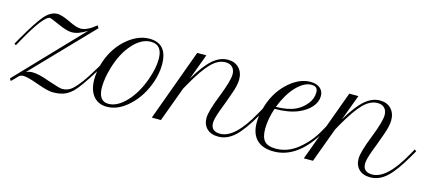

<svg xmlns="http://www.w3.org/2000/svg" viewBox="-42 -647 2094 931"><g transform="rotate(15 1004.5 -181.5)"><path d="M285.8 -327.5Q318.3 -327.5 362.5 -364.2L370 -351.7L85 -55.8Q100.8 -62.5 115.8 -62.5Q149.2 -62.5 204.2 -41.7Q263.3 -21.7 275 -21.7Q305.8 -21.7 327.5 -42.5Q363.3 -75.8 408.3 -152.5L425.8 -180.8L433.3 -174.2L416.7 -146.7Q362.5 -59.2 334.2 -30.8Q311.7 -10 289.6 -2.1Q267.5 5.8 234.2 5.8Q210 5.8 155 -14.2Q100.8 -34.2 78.3 -34.2Q64.2 -34.2 55 -25Q45 -13.3 25 5.8L18.3 -5.8L325 -326.7Q282.5 -299.2 249.2 -299.2Q223.3 -299.2 180 -319.2Q135 -339.2 130.8 -339.2Q99.2 -339.2 20 -196.7L4.2 -168.3L-4.2 -174.2L11.7 -202.5Q65.8 -296.7 95.8 -331.7Q126.7 -367.5 160.8 -367.5Q181.7 -367.5 224.2 -347.5Q264.2 -327.5 285.8 -327.5Z M414.2 -107.5Q414.2 -138.3 423.3 -176.7Q445 -258.3 501.7 -312.5Q560.8 -366.7 622.5 -366.7Q713.3 -366.7 713.3 -260.8Q713.3 -217.5 697.5 -170.8Q670.8 -94.2 617.5 -44.2Q564.2 5.8 506.7 5.8Q463.3 5.8 438.8 -24.2Q414.2 -54.2 414.2 -107.5ZM460 -80.8Q460 -10 510.8 -10Q555 -10 599.2 -56.7Q643.3 -103.3 670 -178.3Q690.8 -237.5 690.8 -282.5Q690.8 -354.2 633.3 -354.2Q585.8 -354.2 542.5 -305.8Q499.2 -257.5 476.7 -180.8Q460 -124.2 460 -80.8Z M777.5 0H731.7L863.3 -360H909.2L860.8 -230Q904.2 -303.3 940.4 -335Q976.7 -366.7 1016.7 -366.7Q1051.7 -366.7 1072.5 -345Q1093.3 -323.3 1093.3 -287.5Q1093.3 -258.3 1075.8 -210.8Q1055 -151.7 1041.7 -118.3Q1025 -72.5 1025 -52.5Q1025 -10 1071.7 -10Q1145 -10 1224.2 -152.5L1240 -180.8L1249.2 -174.2L1233.3 -146.7Q1185.8 -64.2 1149.2 -30Q1110.8 5.8 1065.8 5.8Q1029.2 5.8 1008.8 -14.2Q988.3 -34.2 988.3 -67.5Q988.3 -100.8 1022.5 -186.7Q1055.8 -271.7 1055.8 -303.3Q1055.8 -325.8 1043.3 -338.8Q1030.8 -351.7 1008.3 -351.7Q971.7 -351.7 937.1 -316.7Q902.5 -281.7 857.5 -202.5L841.7 -174.2Z M1554.2 -146.7Q1465 5.8 1344.2 5.8Q1288.3 5.8 1258.8 -23.3Q1229.2 -52.5 1229.2 -109.2Q1229.2 -142.5 1239.2 -177.5Q1260 -259.2 1315 -312.5Q1371.7 -366.7 1430.8 -366.7Q1461.7 -366.7 1479.2 -352.1Q1496.7 -337.5 1496.7 -312.5Q1496.7 -283.3 1474.6 -257.5Q1452.5 -231.7 1413.3 -215Q1365.8 -195 1295.8 -195Q1276.7 -140 1276.7 -89.2Q1276.7 -46.7 1294.2 -28.3Q1311.7 -10 1350.8 -10Q1410 -10 1460.8 -50.8Q1514.2 -94.2 1545.8 -152.5L1561.7 -180.8L1570 -174.2ZM1470.8 -325Q1470.8 -354.2 1439.2 -354.2Q1401.7 -354.2 1362.5 -312.5Q1325.8 -273.3 1299.2 -205.8Q1360.8 -206.7 1398.3 -225Q1428.3 -239.2 1450 -266.7Q1470.8 -292.5 1470.8 -325Z M1540.8 0H1495L1626.7 -360H1672.5L1624.2 -230Q1667.5 -303.3 1703.8 -335Q1740 -366.7 1780 -366.7Q1815 -366.7 1835.8 -345Q1856.7 -323.3 1856.7 -287.5Q1856.7 -258.3 1839.2 -210.8Q1818.3 -151.7 1805 -118.3Q1788.3 -72.5 1788.3 -52.5Q1788.3 -10 1835 -10Q1908.3 -10 1987.5 -152.5L2003.3 -180.8L2012.5 -174.2L1996.7 -146.7Q1949.2 -64.2 1912.5 -30Q1874.2 5.8 1829.2 5.8Q1792.5 5.8 1772.1 -14.2Q1751.7 -34.2 1751.7 -67.5Q1751.7 -100.8 1785.8 -186.7Q1819.2 -271.7 1819.2 -303.3Q1819.2 -325.8 1806.7 -338.8Q1794.2 -351.7 1771.7 -351.7Q1735 -351.7 1700.4 -316.7Q1665.8 -281.7 1620.8 -202.5L1605 -174.2Z"/></g></svg>

Font: Sirivennela
Style: Regular
Weight: 400
Designer: Appaji Ambarisha Darbha
Foundry: Appaji Ambarisha Darbha
Version: Version 1.00; ttfautohint (v1.8.4.7-5d5b)